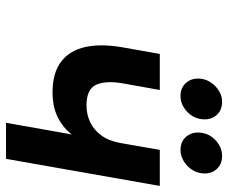

<svg xmlns="http://www.w3.org/2000/svg" viewBox="-80 -678 758 638"><g transform="rotate(90 299.0 -359.0)"><path d="M388 0 426.8 -218.8Q405.5 -190.1 370.4 -172.3Q335.2 -154.6 287.4 -154.6Q221.9 -154.6 184.6 -183.3Q147.3 -212 136.1 -264.1Q124.8 -316.3 137.2 -386.6L159.2 -511H279L257.6 -391.2Q247.1 -333.4 261.2 -300.4Q275.4 -267.4 330.6 -267.4Q359.6 -267.4 385.5 -279.4Q411.3 -291.3 429.9 -316.5Q448.5 -341.6 455.4 -381.2L478 -511H597.8L507.8 0ZM478.6 -579.8Q451.9 -579.8 436.1 -596.6Q420.4 -613.5 420.4 -637.4Q420.4 -671.1 444.2 -694.5Q468.1 -718 498 -718Q524.7 -718 540.5 -701.4Q556.4 -684.8 556.4 -660.4Q556.4 -638 545.1 -619.8Q533.8 -601.6 515.9 -590.7Q498 -579.8 478.6 -579.8ZM298.8 -579.8Q272.7 -579.8 256.9 -596.6Q241 -613.5 241 -637.4Q241 -659.8 252.3 -678Q263.6 -696.2 281.2 -707.1Q298.8 -718 317.6 -718Q345.3 -718 360.9 -701.4Q376.6 -684.8 376.6 -660.4Q376.6 -626.8 352.7 -603.3Q328.8 -579.8 298.8 -579.8Z"/></g></svg>

Font: Overpass
Style: Italic
Weight: 400
Italic angle: -10°
Designer: Delve Withrington, Dave Bailey, Thomas Jockin
Foundry: Delve Fonts LLC
Version: Version 4.000